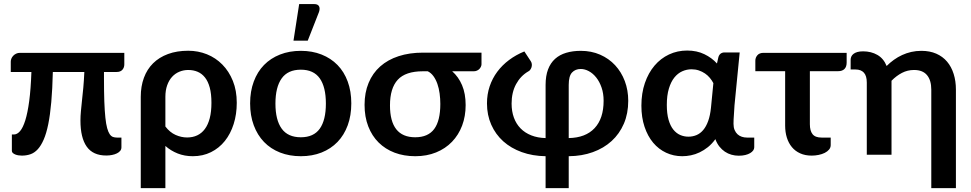

<svg xmlns="http://www.w3.org/2000/svg" viewBox="-20 -776 4870 963"><path d="M603.5 -453Q603.5 -437 593.8 -426Q584 -415 565 -415H501.5V-383.5Q501.5 -316 503.2 -267.5Q505 -219 508.5 -186Q512 -153 517.5 -133.2Q523 -113.5 530.2 -103Q537.5 -92.5 546.5 -89.2Q555.5 -86 566.5 -86H589V-37Q589 -27 583 -19.5Q577 -12 566.5 -6.8Q556 -1.5 542.2 1.2Q528.5 4 513 4Q446.5 4 415 -40.5Q383.5 -85 383.5 -171Q383.5 -193.5 385.8 -218Q388 -242.5 391.2 -271.8Q394.5 -301 397.8 -336Q401 -371 403 -415H245Q243 -329 237.2 -264.2Q231.5 -199.5 222 -153Q212.5 -106.5 199.2 -76Q186 -45.5 169.5 -27.5Q153 -9.5 133 -2.5Q113 4.5 89.5 4.5Q82 4.5 73.2 3.2Q64.5 2 57 -1Q49.5 -4 44.5 -8.5Q39.5 -13 39.5 -19V-101.5H50Q66 -101.5 80.5 -118.2Q95 -135 106.8 -172.2Q118.5 -209.5 126.5 -269.2Q134.5 -329 137.5 -415H34V-467Q34 -474 37 -481.8Q40 -489.5 46 -496Q52 -502.5 60.8 -506.8Q69.5 -511 80.5 -511H603.5Z M809.5 -141.5Q832 -112 860.8 -99.2Q889.5 -86.5 918.5 -86.5Q946.5 -86.5 969 -97Q991.5 -107.5 1007.5 -129Q1023.5 -150.5 1032 -183.2Q1040.5 -216 1040.5 -260.5Q1040.5 -305.5 1032 -336.8Q1023.5 -368 1008 -387.5Q992.5 -407 971.2 -416Q950 -425 924 -425Q900.5 -425 879.5 -416.2Q858.5 -407.5 843 -390.5Q827.5 -373.5 818.5 -348.2Q809.5 -323 809.5 -290.5ZM686 -290.5Q686 -343 701.8 -385.8Q717.5 -428.5 747.8 -458.5Q778 -488.5 822.5 -505Q867 -521.5 924 -521.5Q973.5 -521.5 1017.8 -503.8Q1062 -486 1095.2 -452.2Q1128.5 -418.5 1148 -370.2Q1167.5 -322 1167.5 -260.5Q1167.5 -203 1152 -154Q1136.5 -105 1107.8 -69Q1079 -33 1038.2 -12.8Q997.5 7.5 947 7.5Q906 7.5 871.2 -6.2Q836.5 -20 809.5 -44V167.5H686Z M1489 -521Q1546 -521 1592.8 -502.5Q1639.5 -484 1672.8 -450Q1706 -416 1724 -367Q1742 -318 1742 -257.5Q1742 -196.5 1724 -147.5Q1706 -98.5 1672.8 -64Q1639.5 -29.5 1592.8 -11Q1546 7.5 1489 7.5Q1431.5 7.5 1384.5 -11Q1337.5 -29.5 1304.2 -64Q1271 -98.5 1252.8 -147.5Q1234.5 -196.5 1234.5 -257.5Q1234.5 -318 1252.8 -367Q1271 -416 1304.2 -450Q1337.5 -484 1384.5 -502.5Q1431.5 -521 1489 -521ZM1489 -87.5Q1553 -87.5 1583.8 -130.5Q1614.5 -173.5 1614.5 -256.5Q1614.5 -339.5 1583.8 -383Q1553 -426.5 1489 -426.5Q1424 -426.5 1392.8 -382.8Q1361.5 -339 1361.5 -256.5Q1361.5 -174 1392.8 -130.8Q1424 -87.5 1489 -87.5ZM1452 -572 1480.5 -755.5H1556.5Q1574 -755.5 1580 -744.8Q1586 -734 1580 -716L1523.5 -572Z M2101 -418.5Q2014 -418.5 1975 -376Q1936 -333.5 1936 -247.5Q1936 -87.5 2062.5 -87.5Q2127 -87.5 2157.8 -129Q2188.5 -170.5 2188.5 -254.5Q2188.5 -281 2185 -307Q2181.5 -333 2173.8 -355.2Q2166 -377.5 2154 -394Q2142 -410.5 2125.5 -418.5ZM2395 -512V-453.5Q2395 -448 2392.2 -441.8Q2389.5 -435.5 2384.5 -430.2Q2379.5 -425 2372.2 -421.8Q2365 -418.5 2356 -418.5H2248Q2279.5 -391 2297.5 -348.8Q2315.5 -306.5 2315.5 -249Q2315.5 -193 2297.8 -146Q2280 -99 2247 -64.8Q2214 -30.5 2167.2 -11.5Q2120.5 7.5 2063 7.5Q2006 7.5 1959.2 -10.2Q1912.5 -28 1879 -61.2Q1845.5 -94.5 1827 -142.2Q1808.5 -190 1808.5 -250Q1808.5 -311.5 1828.8 -360.2Q1849 -409 1887 -442.8Q1925 -476.5 1979.2 -494.2Q2033.5 -512 2102 -512Z M2832.5 -83.5Q2917 -85 2962.2 -133.2Q3007.5 -181.5 3007.5 -270.5Q3007.5 -307.5 2997.2 -337Q2987 -366.5 2970.5 -387.2Q2954 -408 2933.5 -419Q2913 -430 2893 -430Q2865.5 -430 2849 -412.2Q2832.5 -394.5 2832.5 -350ZM2716.5 -350Q2716.5 -395.5 2728.8 -427.8Q2741 -460 2764 -480.8Q2787 -501.5 2819.8 -511.2Q2852.5 -521 2893 -521Q2946 -521 2990 -501.8Q3034 -482.5 3065.2 -448.8Q3096.5 -415 3113.8 -369.2Q3131 -323.5 3131 -270.5Q3131 -206.5 3109 -155.5Q3087 -104.5 3047.5 -68.5Q3008 -32.5 2953.2 -12.8Q2898.5 7 2832.5 7.5V167.5H2716.5V7.5Q2651 6.5 2597 -13Q2543 -32.5 2504.2 -67.2Q2465.5 -102 2444 -150.5Q2422.5 -199 2422.5 -257.5Q2422.5 -303 2436 -343Q2449.5 -383 2474.2 -416.2Q2499 -449.5 2533.5 -475.2Q2568 -501 2610 -518L2642.5 -468.5Q2647 -461.5 2647.5 -453.5Q2648 -445.5 2645.8 -438.5Q2643.5 -431.5 2639.2 -425.8Q2635 -420 2630 -418Q2591 -395.5 2568.5 -354Q2546 -312.5 2546 -256.5Q2546 -217.5 2557.5 -186Q2569 -154.5 2591 -132Q2613 -109.5 2644.8 -97Q2676.5 -84.5 2716.5 -83.5Z M3558 -359Q3551 -372.5 3540.5 -385.2Q3530 -398 3516 -407.5Q3502 -417 3485 -422.8Q3468 -428.5 3448.5 -428.5Q3424.5 -428.5 3402 -418.5Q3379.5 -408.5 3362.2 -387Q3345 -365.5 3334.8 -331.5Q3324.5 -297.5 3324.5 -249.5Q3324.5 -206 3333.2 -175.5Q3342 -145 3357 -126.2Q3372 -107.5 3391.5 -99Q3411 -90.5 3433 -90.5Q3454.5 -90.5 3473.5 -98.5Q3492.5 -106.5 3507.2 -124Q3522 -141.5 3532 -169.2Q3542 -197 3546 -236ZM3763 -86V-37Q3763 -29 3757.8 -21.5Q3752.5 -14 3742.5 -8Q3732.5 -2 3718 1.5Q3703.5 5 3685.5 5Q3666.5 5 3648.8 0Q3631 -5 3615.8 -15.2Q3600.5 -25.5 3588.2 -41Q3576 -56.5 3568 -78Q3551 -54.5 3530.8 -38.2Q3510.5 -22 3489 -11.8Q3467.5 -1.5 3445.2 3Q3423 7.5 3402 7.5Q3358.5 7.5 3321 -10Q3283.5 -27.5 3256 -60.2Q3228.5 -93 3212.8 -140Q3197 -187 3197 -246Q3197 -308.5 3214.5 -359.5Q3232 -410.5 3262.8 -446.8Q3293.5 -483 3335.5 -502.8Q3377.5 -522.5 3426.5 -522.5Q3475 -522.5 3512.8 -504.2Q3550.5 -486 3576 -457.5L3583.5 -490.5Q3591 -513 3614.5 -513H3690L3664 -248Q3663 -224 3661 -200.2Q3659 -176.5 3659 -155Q3659 -137 3664.5 -124Q3670 -111 3679.2 -102.5Q3688.5 -94 3700.8 -90Q3713 -86 3726.5 -86Z M4226.5 -462.5Q4226.5 -441 4215.5 -430Q4204.5 -419 4184 -419H4042V-153Q4042 -120 4055.5 -103Q4069 -86 4100.5 -86H4146.5V-48.5Q4146.5 -35.5 4138.2 -25.8Q4130 -16 4116.5 -9.2Q4103 -2.5 4085.8 1Q4068.5 4.5 4051 4.5Q4018.5 4.5 3993.5 -6.8Q3968.5 -18 3951.8 -38.2Q3935 -58.5 3926.5 -86Q3918 -113.5 3918 -146V-419H3768.5V-471.5Q3768.5 -487 3778.8 -499Q3789 -511 3810 -511H4226.5Z M4246.5 -476.5Q4246.5 -484.5 4249.8 -492Q4253 -499.5 4260.5 -505.5Q4268 -511.5 4279.8 -515Q4291.5 -518.5 4309 -518.5Q4349.5 -518.5 4380.8 -500.5Q4412 -482.5 4427 -445Q4444 -462 4463.5 -476Q4483 -490 4504.8 -500Q4526.5 -510 4550.5 -515.5Q4574.5 -521 4601.5 -521Q4643.5 -521 4676 -506.8Q4708.5 -492.5 4730.2 -466.8Q4752 -441 4763.2 -405.2Q4774.5 -369.5 4774.5 -326.5V167.5H4651V-326.5Q4651 -373.5 4629.5 -399.2Q4608 -425 4564.5 -425Q4532 -425 4504 -410.5Q4476 -396 4451.5 -371V0H4327.5V-362Q4327.5 -395.5 4313 -411.5Q4298.5 -427.5 4271 -427.5H4246.5Z"/></svg>

Font: Lato 2
Style: Bold
Weight: 700
Designer: Lukasz Dziedzic with Adam Twardoch and Botio Nikoltchev
Foundry: tyPoland Lukasz Dziedzic
Version: Version 2.015; 2015-08-06; http://www.latofonts.com/